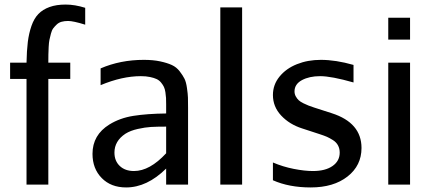

<svg xmlns="http://www.w3.org/2000/svg" viewBox="-20 -802 1876 834"><path d="M95.2 -529.8Q96.2 -582 100.8 -619.6Q105.5 -657.2 116.7 -689.5Q127.9 -721.7 146.7 -741.2Q165.5 -760.7 195.1 -771.5Q224.6 -782.2 265.1 -782.2Q305.2 -782.2 350.1 -768.1V-694.8Q298.3 -710.9 275.9 -710.9Q260.3 -710.9 247.8 -707.5Q235.4 -704.1 226.6 -695.8Q217.8 -687.5 211.4 -679.2Q205.1 -670.9 201.2 -655.8Q197.3 -640.6 194.8 -629.2Q192.4 -617.7 191.4 -597.9Q190.4 -578.1 190.2 -565.4Q189.9 -552.7 189.9 -529.8H285.2V-459H189.9V0H95.2V-459H23.9V-529.8Z M605 -542Q645 -542 675.8 -535.4Q706.5 -528.8 726.6 -519.5Q746.6 -510.3 760.5 -492.2Q774.4 -474.1 781.5 -459.7Q788.6 -445.3 792.2 -419.4Q795.9 -393.6 796.4 -377.9Q796.9 -362.3 796.9 -333V0H701.7V-69.8Q618.7 12.2 527.8 12.2Q461.9 12.2 421.9 -28.6Q381.8 -69.3 381.8 -133.8Q381.8 -215.8 455.1 -261.2Q501 -289.6 559.8 -298.8Q618.7 -308.1 701.7 -309.1V-349.1Q701.7 -366.2 701.2 -376.5Q700.7 -386.7 698.5 -401.1Q696.3 -415.5 692.1 -424.3Q688 -433.1 679.9 -443.1Q671.9 -453.1 660.4 -458.5Q648.9 -463.9 631.6 -467.5Q614.3 -471.2 591.8 -471.2Q510.3 -471.2 417 -432.1V-504.9Q502.9 -542 605 -542ZM701.7 -136.2V-252Q660.6 -252 635.5 -250.5Q610.4 -249 578.6 -241.9Q546.9 -234.9 524.9 -221.2Q477.1 -189.5 477.1 -139.2Q477.1 -103 500.2 -81.1Q523.4 -59.1 562 -59.1Q630.4 -59.1 701.7 -136.2Z M1031.7 0H937V-770H1031.7Z M1550.3 -159.2Q1550.3 -83 1489.7 -35.4Q1429.2 12.2 1329.6 12.2Q1235.4 12.2 1165.5 -19V-96.2Q1209 -77.6 1255.9 -68.4Q1302.7 -59.1 1339.4 -59.1Q1393.1 -59.1 1424.3 -80.8Q1455.6 -102.5 1455.6 -139.2Q1455.6 -156.7 1448.2 -170.4Q1440.9 -184.1 1426.3 -193.4Q1411.6 -202.6 1399.9 -207.8Q1388.2 -212.9 1368.7 -219.2L1292.5 -244.1Q1237.3 -261.7 1201.4 -300Q1165.5 -338.4 1165.5 -389.2Q1165.5 -434.1 1194.1 -469.2Q1222.7 -504.4 1269.8 -523.2Q1316.9 -542 1373.5 -542Q1438.5 -542 1515.6 -520V-443.8Q1419.4 -471.2 1370.6 -471.2Q1323.7 -471.2 1291.5 -453.9Q1259.3 -436.5 1259.3 -404.8Q1259.3 -393.1 1264.9 -383.1Q1270.5 -373 1277.6 -366.5Q1284.7 -359.9 1298.1 -353.3Q1311.5 -346.7 1320.1 -343.5Q1328.6 -340.3 1344.2 -335L1421.4 -310.1Q1550.3 -268.6 1550.3 -159.2Z M1761.2 -629.9H1666.5V-725.1H1761.2ZM1761.2 0H1666.5V-529.8H1761.2Z"/></svg>

Font: Aurulent Sans
Style: Regular
Weight: 400
Version: Version 2007.05.04